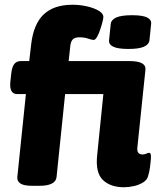

<svg xmlns="http://www.w3.org/2000/svg" viewBox="-20 -780 665 808"><path d="M117 2Q80 2 65.5 -8Q51 -18 53 -36L89 -384H53Q17 -384 24 -440L27 -468Q30 -497 39.5 -510Q49 -523 68 -523H103L111 -592Q121 -679 164 -719.5Q207 -760 285 -760Q317 -760 347 -753Q377 -746 396 -734.5Q415 -723 415 -709Q415 -702 411 -686.5Q407 -671 401 -653.5Q395 -636 388 -624Q381 -612 374 -612Q366 -612 350.5 -617.5Q335 -623 314 -623Q295 -623 286 -614Q277 -605 275 -579L269 -523H525Q596 -523 592 -486L558 -159Q555 -130 580 -130Q589 -130 596 -133.5Q603 -137 607 -137Q612 -137 614 -131.5Q616 -126 615 -111Q614 -99 611.5 -78Q609 -57 603 -38Q599 -23 582.5 -12.5Q566 -2 544 3Q522 8 502 8Q445 8 413 -22.5Q381 -53 389 -128L415 -384H254L218 -35Q214 2 145 2ZM521 -574Q476 -574 456.5 -583.5Q437 -593 439 -611L446 -679Q448 -697 469.5 -706.5Q491 -716 536 -716Q580 -716 599 -706.5Q618 -697 616 -679L609 -611Q607 -593 586 -583.5Q565 -574 521 -574Z"/></svg>

Font: Asap Semi Expanded Semi Expanded ExtraBold
Style: Italic
Weight: 800
Width: 6
Italic angle: -6°
Designer: Pablo Cosgaya
Foundry: Omnibus-Type
Version: Version 3.001; ttfautohint (v1.8.4.7-5d5b)